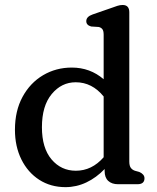

<svg xmlns="http://www.w3.org/2000/svg" viewBox="-20 -758 648 790"><path d="M41.5 -224Q41.5 -302 72.8 -359.5Q104 -417 157.2 -448.5Q210.5 -480 275.5 -480Q350.5 -480 406.5 -432V-615Q406.5 -631.5 401 -638.2Q395.5 -645 386 -647L355 -649Q335 -654.5 335 -671Q335 -689.5 361 -698.5L436 -724.5Q451 -730 462.5 -733.8Q474 -737.5 484.5 -737.5Q512 -737.5 512 -707.5V-93.5Q512 -76 518.2 -67.5Q524.5 -59 535 -55.5L553 -50.5Q574.5 -41 574.5 -24.5Q574.5 0 545.5 0H466Q440 0 425.2 -13.8Q410.5 -27.5 410.5 -54V-62.5Q376.5 -27 335.5 -7.5Q294.5 12 249.5 12Q188.5 12 141.5 -18.2Q94.5 -48.5 68 -102Q41.5 -155.5 41.5 -224ZM152.5 -234.5Q152.5 -149 192 -102.2Q231.5 -55.5 292 -55.5Q358 -55.5 406.5 -111V-361Q359 -419.5 291.5 -419.5Q233 -419.5 192.8 -371Q152.5 -322.5 152.5 -234.5Z"/></svg>

Font: Fraunces 9pt SuperSoft
Style: Regular
Weight: 400
Version: Version 1.000;[b76b70a41]